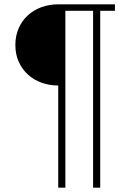

<svg xmlns="http://www.w3.org/2000/svg" viewBox="-20 -718 645 887"><path d="M249 -323Q208 -323 172 -336Q136 -349 109 -373.5Q82 -398 66.5 -432.5Q51 -467 51 -510Q51 -553 66.5 -588Q82 -623 109 -647.5Q136 -672 172 -685Q208 -698 249 -698H511V-668H443V149H410V-668H282V149H249Z"/></svg>

Font: IBM Plex Sans Arabic ExtraLight
Style: Regular
Weight: 200
Designer: Mike Abbink, Paul van der Laan, Pieter van Rosmalen, Wael Morcos, Khajak Apelian
Foundry: Bold Monday
Version: Version 1.1